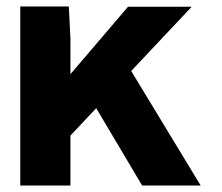

<svg xmlns="http://www.w3.org/2000/svg" viewBox="-20 -577 690 597"><path d="M144 -97 150 -289 378 -556H576ZM422 0 232 -320 376 -376 604 0ZM43 0V-557H194L199 -457V0Z"/></svg>

Font: Azeret Mono Thin
Style: Bold
Weight: 700
Version: Version 1.002